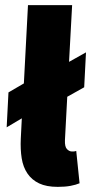

<svg xmlns="http://www.w3.org/2000/svg" viewBox="-20 -716 358 748"><path d="M290 -2Q276 4 255 8Q234 12 205 12Q161 12 132.5 -1.5Q104 -15 87 -40Q70 -65 64.5 -99.5Q59 -134 61 -176L65 -255L6 -220L13 -356L73 -391L89 -696H261L249 -475L315 -512L308 -376L242 -339L233 -170Q232 -144 241 -135Q250 -126 259 -126Q264 -126 267.5 -126Q271 -126 277 -128Z"/></svg>

Font: Kilde Sans Black
Style: Regular
Weight: 900
Italic angle: -3°
Designer: Paul D. Hunt
Foundry: Adobe Systems Incorporated
Version: Version 1.050;PS Version 1.000;hotconv 1.0.70;makeotf.lib2.5